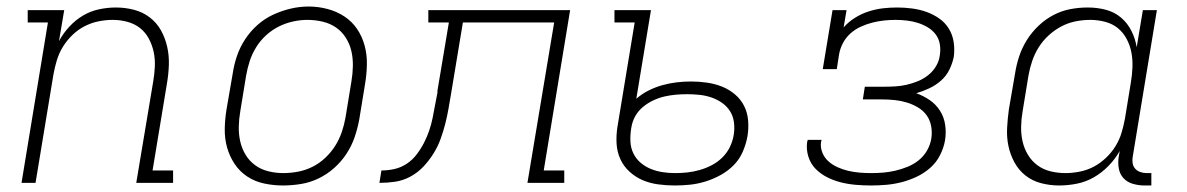

<svg xmlns="http://www.w3.org/2000/svg" viewBox="-20 -561 3640 589"><path d="M46 0 127 -492H65V-530H177L161 -435Q174 -459 193 -479.5Q212 -500 235 -513.5Q258 -527 284 -532.5Q310 -538 335 -538Q364 -538 391 -531Q418 -524 439.5 -507.5Q461 -491 474 -467.5Q487 -444 493 -417Q499 -390 498 -361.5Q497 -333 492 -304L448 -38H511V0H398L450 -311Q454 -334 455 -357Q456 -380 451.5 -401.5Q447 -423 436.5 -442.5Q426 -462 409.5 -475Q393 -488 371 -494Q349 -500 326 -500Q304 -500 282 -495.5Q260 -491 239.5 -480.5Q219 -470 202 -453.5Q185 -437 173 -417.5Q161 -398 154.5 -376.5Q148 -355 144 -333L89 0Z M848 8Q819 8 790.5 2Q762 -4 738.5 -19.5Q715 -35 699.5 -58.5Q684 -82 676.5 -109Q669 -136 669.5 -166Q670 -196 675 -226L694 -336Q698 -363 707 -389.5Q716 -416 732 -440.5Q748 -465 770 -484.5Q792 -504 818 -516Q844 -528 871.5 -534.5Q899 -541 927 -541Q956 -541 984.5 -533.5Q1013 -526 1036.5 -510.5Q1060 -495 1075.5 -472Q1091 -449 1098.5 -421.5Q1106 -394 1105.5 -364Q1105 -334 1100 -304L1082 -194Q1077 -167 1068 -140.5Q1059 -114 1043 -89.5Q1027 -65 1005 -45.5Q983 -26 957 -13.5Q931 -1 903 3.5Q875 8 848 8ZM849 -30Q872 -30 895 -34.5Q918 -39 939 -49.5Q960 -60 978 -77Q996 -94 1008.5 -114Q1021 -134 1028.5 -156Q1036 -178 1040 -201L1058 -311Q1062 -334 1062.5 -358Q1063 -382 1058 -404Q1053 -426 1041 -445Q1029 -464 1011 -476.5Q993 -489 970 -494.5Q947 -500 923 -500Q901 -500 878.5 -495Q856 -490 835 -479.5Q814 -469 796 -452.5Q778 -436 765.5 -415.5Q753 -395 746 -373.5Q739 -352 735 -329L717 -219Q713 -196 712.5 -172.5Q712 -149 717 -127Q722 -105 733.5 -86Q745 -67 763 -54Q781 -41 803.5 -35.5Q826 -30 849 -30Z M1144 0 1150 -38Q1170 -38 1190 -42.5Q1210 -47 1227.5 -58.5Q1245 -70 1258 -87Q1271 -104 1280.5 -122.5Q1290 -141 1296.5 -160Q1303 -179 1307 -198.5Q1311 -218 1314.5 -238Q1318 -258 1322 -277Q1322 -277 1322 -277.5Q1322 -278 1322 -278V-280Q1322 -280 1322 -281Q1322 -282 1322 -283L1357 -492H1294V-530H1729L1648 -38H1711V0H1598L1680 -492H1400L1364 -275Q1360 -252 1356 -228.5Q1352 -205 1346 -181.5Q1340 -158 1331.5 -134.5Q1323 -111 1309.5 -89.5Q1296 -68 1278.5 -49.5Q1261 -31 1238.5 -19Q1216 -7 1192 -3.5Q1168 0 1144 0Z M2050 8Q2050 8 2050 8Q2050 8 2049 8Q2024 8 1998.5 4.5Q1973 1 1951 -8.5Q1929 -18 1911 -34.5Q1893 -51 1883 -73Q1873 -95 1871.5 -120Q1870 -145 1874 -171L1927 -492H1865V-530H1977L1932 -258Q1949 -273 1970 -283.5Q1991 -294 2013 -300Q2035 -306 2056.5 -308.5Q2078 -311 2100 -311Q2125 -311 2149 -307.5Q2173 -304 2194.5 -295.5Q2216 -287 2234 -272Q2252 -257 2262.5 -236.5Q2273 -216 2275 -191.5Q2277 -167 2273 -143Q2269 -120 2259 -96.5Q2249 -73 2231.5 -55Q2214 -37 2191.5 -24.5Q2169 -12 2145 -4.5Q2121 3 2097.5 5.5Q2074 8 2050 8ZM2051 -30Q2070 -30 2088.5 -32Q2107 -34 2126.5 -39.5Q2146 -45 2164 -54.5Q2182 -64 2196.5 -78.5Q2211 -93 2219.5 -111Q2228 -129 2231 -148Q2234 -167 2231.5 -186Q2229 -205 2219.5 -220Q2210 -235 2195 -245.5Q2180 -256 2162.5 -262Q2145 -268 2126 -270Q2107 -272 2088 -272Q2070 -272 2053 -270.5Q2036 -269 2018.5 -265Q2001 -261 1984 -253Q1967 -245 1952.5 -233Q1938 -221 1929 -205Q1920 -189 1917 -171L1916 -165Q1913 -145 1914 -126Q1915 -107 1923 -90.5Q1931 -74 1945 -62Q1959 -50 1976 -43Q1993 -36 2012 -33Q2031 -30 2051 -30Z M2652 8Q2629 8 2605.5 6Q2582 4 2560 -1.5Q2538 -7 2518 -17Q2498 -27 2482.5 -42.5Q2467 -58 2460 -80Q2453 -102 2456 -125Q2457 -127 2457 -128.5Q2457 -130 2458 -132H2500Q2500 -131 2500 -129.5Q2500 -128 2499 -127Q2496 -110 2502.5 -93.5Q2509 -77 2521.5 -66Q2534 -55 2549.5 -48Q2565 -41 2582 -37Q2599 -33 2616.5 -31.5Q2634 -30 2652 -30Q2671 -30 2689.5 -31.5Q2708 -33 2727 -37.5Q2746 -42 2764.5 -49.5Q2783 -57 2798.5 -69.5Q2814 -82 2824 -99.5Q2834 -117 2837 -136Q2840 -155 2836.5 -174Q2833 -193 2822.5 -207.5Q2812 -222 2796 -231.5Q2780 -241 2762 -246.5Q2744 -252 2725 -254Q2706 -256 2686 -256H2627L2633 -295H2693Q2710 -295 2727 -296Q2744 -297 2761.5 -301Q2779 -305 2796 -312Q2813 -319 2827.5 -330.5Q2842 -342 2851.5 -358Q2861 -374 2863 -391Q2866 -409 2863 -426Q2860 -443 2850 -456Q2840 -469 2825.5 -477.5Q2811 -486 2795 -491Q2779 -496 2761.5 -498Q2744 -500 2727 -500Q2709 -500 2691 -498Q2673 -496 2655.5 -491.5Q2638 -487 2620.5 -479Q2603 -471 2589 -458.5Q2575 -446 2566 -429Q2557 -412 2554 -394L2547 -349H2504L2534 -530H2577L2568 -477Q2583 -494 2603 -506.5Q2623 -519 2645 -526Q2667 -533 2688.5 -535.5Q2710 -538 2732 -538Q2755 -538 2778 -535Q2801 -532 2822 -524.5Q2843 -517 2861 -504.5Q2879 -492 2890.5 -473.5Q2902 -455 2905.5 -432.5Q2909 -410 2906 -387Q2902 -367 2892.5 -347.5Q2883 -328 2866.5 -313.5Q2850 -299 2830.5 -290Q2811 -281 2791 -275Q2813 -267 2832 -254Q2851 -241 2863.5 -221.5Q2876 -202 2879.5 -178Q2883 -154 2879 -130Q2875 -107 2863.5 -84.5Q2852 -62 2833 -45.5Q2814 -29 2791.5 -18.5Q2769 -8 2745.5 -2Q2722 4 2698.5 6Q2675 8 2652 8Z M3229 8Q3201 8 3174 1Q3147 -6 3126 -22.5Q3105 -39 3092 -63Q3079 -87 3073.5 -113.5Q3068 -140 3069.5 -168.5Q3071 -197 3075 -226L3094 -336Q3098 -362 3106.5 -388Q3115 -414 3130 -438Q3145 -462 3166 -482Q3187 -502 3212 -515Q3237 -528 3263.5 -533Q3290 -538 3317 -538Q3346 -538 3372.5 -531Q3399 -524 3419 -507Q3439 -490 3451 -466Q3463 -442 3467 -416L3486 -530H3529L3455 -81Q3453 -71 3454.5 -61Q3456 -51 3462 -44Q3468 -37 3477.5 -33.5Q3487 -30 3497 -30H3512V8H3491Q3473 8 3455.5 3Q3438 -2 3426.5 -14.5Q3415 -27 3412 -45Q3409 -63 3412 -81L3415 -98Q3401 -73 3380.5 -52Q3360 -31 3335.5 -17Q3311 -3 3283.5 2.5Q3256 8 3229 8Q3229 8 3229 8Q3229 8 3229 8ZM3249 -30Q3270 -30 3292.5 -34.5Q3315 -39 3335 -49.5Q3355 -60 3372.5 -76.5Q3390 -93 3402 -112.5Q3414 -132 3420.5 -153.5Q3427 -175 3431 -197L3449 -307Q3453 -330 3454 -353.5Q3455 -377 3451 -399Q3447 -421 3436.5 -441Q3426 -461 3409.5 -474.5Q3393 -488 3370.5 -494Q3348 -500 3325 -500Q3302 -500 3279.5 -495.5Q3257 -491 3236 -480Q3215 -469 3197 -452.5Q3179 -436 3166.5 -416Q3154 -396 3146.5 -374Q3139 -352 3135 -329L3117 -219Q3113 -196 3112.5 -172.5Q3112 -149 3117 -127Q3122 -105 3133.5 -86Q3145 -67 3162.5 -54Q3180 -41 3202.5 -35.5Q3225 -30 3249 -30Z"/></svg>

Font: Iosevka Slab XLtEx
Style: Italic
Weight: 200
Width: 7
Italic angle: -9°
Monospace: yes
Designer: Belleve Invis
Foundry: Belleve Invis
Version: Version 11.1.0; ttfautohint (v1.8.3)